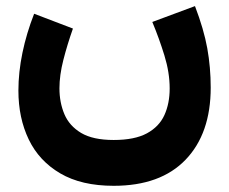

<svg xmlns="http://www.w3.org/2000/svg" viewBox="-20 -390 746 626"><path d="M350.6 66.4Q418.9 66.4 459 44.7Q499 22.9 516.1 -14.9Q533.2 -52.7 533.2 -101.6Q533.2 -153.3 516.1 -209Q499 -264.6 476.6 -318.4L615.7 -370.1Q644.5 -294.9 655.8 -232.7Q667 -170.4 667 -104.5Q667 45.4 585.2 130.6Q503.4 215.8 350.6 215.8Q245.6 215.8 176.5 175.3Q107.4 134.8 73.7 64.7Q40 -5.4 40 -94.7Q40 -154.3 53.2 -218Q66.4 -281.7 91.3 -345.2L217.8 -296.9Q199.2 -244.1 186.5 -194.3Q173.8 -144.5 173.8 -102.1Q173.8 -56.2 189.9 -17.8Q206.1 20.5 244.6 43.5Q283.2 66.4 350.6 66.4Z"/></svg>

Font: Vazirmatn UI Black
Style: Regular
Weight: 900
Designer: Saber Rastikerdar
Foundry: Saber Rastikerdar
Version: Version 33.003